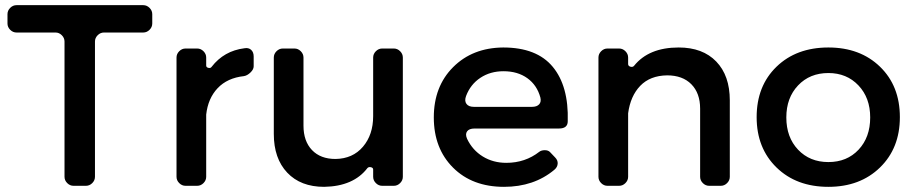

<svg xmlns="http://www.w3.org/2000/svg" viewBox="-20 -720 3542 744"><path d="M570 -629Q570 -615 559.5 -604.5Q549 -594 535 -594H383Q369 -594 358.5 -583.5Q348 -573 348 -559V-35Q348 -21 337.5 -10.5Q327 0 313 0H265Q251 0 240.5 -10.5Q230 -21 230 -35V-559Q230 -573 219.5 -583.5Q209 -594 195 -594H44Q30 -594 19.5 -604.5Q9 -615 9 -629V-665Q9 -679 19.5 -689.5Q30 -700 44 -700H535Q549 -700 559.5 -689.5Q570 -679 570 -665Z M744 -532Q758 -532 768.5 -521.5Q779 -511 779 -497V-466Q779 -459 787.5 -457Q796 -455 800 -461Q848 -523 927 -533Q943 -536 953 -527Q963 -518 963 -501V-463Q963 -451 950.5 -439Q938 -427 925 -425Q861 -418 823.5 -378.5Q786 -339 779 -276V-35Q779 -21 768.5 -10.5Q758 0 744 0H699Q685 0 674.5 -10.5Q664 -21 664 -35V-497Q664 -511 674.5 -521.5Q685 -532 699 -532Z M1506 -532Q1520 -532 1530.5 -521.5Q1541 -511 1541 -497V-35Q1541 -21 1530.5 -10.5Q1520 0 1506 0H1461Q1447 0 1436.5 -10.5Q1426 -21 1426 -35V-63Q1426 -70 1417.5 -72Q1409 -74 1404 -69Q1350 2 1236 4Q1145 4 1093 -51Q1041 -106 1041 -201V-497Q1041 -511 1051.5 -521.5Q1062 -532 1076 -532H1121Q1135 -532 1145.5 -521.5Q1156 -511 1156 -497V-233Q1156 -173 1189 -138.5Q1222 -104 1280 -104Q1347 -105 1386.5 -151.5Q1426 -198 1426 -270V-497Q1426 -511 1436.5 -521.5Q1447 -532 1461 -532Z M1930 -536Q2060 -536 2122 -461Q2184 -386 2180 -250Q2180 -222 2146 -222H1819Q1798 -222 1790 -211Q1782 -200 1790 -182Q1811 -138 1851 -113.5Q1891 -89 1942 -89Q2015 -89 2070 -132Q2078 -138 2091 -138Q2104 -138 2111 -131L2131 -110Q2142 -99 2141 -85.5Q2140 -72 2128 -62Q2049 4 1933 4Q1810 4 1735.5 -70.5Q1661 -145 1661 -265Q1661 -385 1736 -460Q1811 -535 1930 -536ZM1786 -348Q1779 -329 1787.5 -317.5Q1796 -306 1816 -306H2042Q2060 -306 2069 -315.5Q2078 -325 2074 -342Q2061 -390 2023.5 -417Q1986 -444 1931 -444Q1880 -444 1841.5 -418.5Q1803 -393 1786 -348Z M2565 -428Q2499 -427 2461 -387.5Q2423 -348 2414 -281V-35Q2414 -21 2403.5 -10.5Q2393 0 2379 0H2334Q2320 0 2309.5 -10.5Q2299 -21 2299 -35V-497Q2299 -511 2309.5 -521.5Q2320 -532 2334 -532H2379Q2393 -532 2403.5 -521.5Q2414 -511 2414 -497V-472Q2414 -464 2423 -461.5Q2432 -459 2437 -465Q2494 -536 2610 -536Q2703 -536 2755.5 -481.5Q2808 -427 2808 -331V-35Q2808 -21 2797.5 -10.5Q2787 0 2773 0H2728Q2714 0 2703.5 -10.5Q2693 -21 2693 -35V-299Q2693 -359 2659 -393.5Q2625 -428 2565 -428Z M3190 -536Q3313 -536 3390 -461.5Q3467 -387 3467 -266Q3467 -146 3390 -71Q3313 4 3190 4Q3066 4 2989 -71Q2912 -146 2912 -266Q2912 -387 2989 -461.5Q3066 -536 3190 -536ZM3190 -437Q3118 -437 3072.5 -389Q3027 -341 3027 -265Q3027 -188 3072.5 -140Q3118 -92 3190 -92Q3262 -92 3307 -140Q3352 -188 3352 -265Q3352 -341 3306.5 -389Q3261 -437 3190 -437Z"/></svg>

Font: Trueno
Style: Round
Weight: 400
Designer: Julieta Ulanovsky, Jasper
Foundry: Julieta Ulanovsky, Cannot Into Space Fonts
Version: Version 3.001